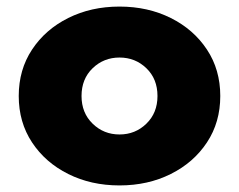

<svg xmlns="http://www.w3.org/2000/svg" viewBox="-20 -548 727 584"><path d="M343.5 16Q430 16 499.5 -18.8Q569 -53.5 609.5 -114.8Q650 -176 650 -256Q650 -336 609.5 -397.2Q569 -458.5 499.5 -493.2Q430 -528 343.5 -528Q257 -528 187.5 -493.2Q118 -458.5 77.5 -397.2Q37 -336 37 -256Q37 -176 77.5 -114.8Q118 -53.5 187.5 -18.8Q257 16 343.5 16ZM343.5 -139Q295.5 -139 261.8 -171.8Q228 -204.5 228 -256Q228 -308 261.8 -340.5Q295.5 -373 343.5 -373Q391.5 -373 425.2 -340.5Q459 -308 459 -256Q459 -204.5 425.2 -171.8Q391.5 -139 343.5 -139Z"/></svg>

Font: Spartan ExtraBold
Style: Regular
Weight: 800
Designer: Matt Bailey, Mirko Velimirovic
Foundry: Matt Bailey
Version: Version 1.003; ttfautohint (v1.8.3)